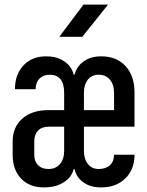

<svg xmlns="http://www.w3.org/2000/svg" viewBox="-20 -805 640 835"><path d="M170 10Q108 10 71.5 -28.5Q35 -67 35 -132V-190Q35 -252 77 -289Q119 -326 190 -326H259V-401Q259 -480 196 -480Q168 -480 151.5 -463Q135 -446 135 -417H45Q45 -481 82 -520.5Q119 -560 180 -560Q219 -560 244.5 -547Q270 -534 283.5 -516Q297 -498 300 -481H305Q308 -498 321 -516Q334 -534 358.5 -547Q383 -560 420 -560Q487 -560 526 -517.5Q565 -475 565 -402V-254H345V-149Q345 -113 362.5 -91.5Q380 -70 409 -70Q440 -70 458 -86.5Q476 -103 476 -132H565Q565 -68 525 -29Q485 10 420 10Q382 10 357.5 -3Q333 -16 320 -34Q307 -52 305 -69H300Q297 -52 282.5 -34Q268 -16 240 -3Q212 10 170 10ZM345 -326H476V-402Q476 -437 458 -458.5Q440 -480 409 -480Q379 -480 362 -458.5Q345 -437 345 -402ZM191 -70Q222 -70 240.5 -91.5Q259 -113 259 -149V-254H192Q162 -254 145.5 -237Q129 -220 129 -190V-132Q129 -103 145.5 -86.5Q162 -70 191 -70ZM238 -645 343 -785H450L338 -645Z"/></svg>

Font: Tiny Medium
Style: Regular
Weight: 500
Monospace: yes
Designer: Philipp Nurullin, Konstantin Bulenkov
Foundry: JetBrains
Version: Version 2.251; ttfautohint (v1.8.4.7-5d5b)